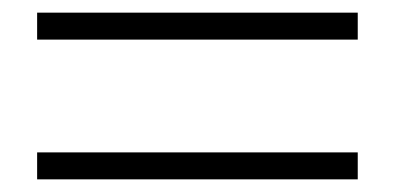

<svg xmlns="http://www.w3.org/2000/svg" viewBox="-20 -511 620 302"><path d="M542.7 -228.9H38.4V-271.3H542.7ZM542.7 -448.7H38.4V-491.1H542.7Z"/></svg>

Font: Noto Serif KR ExtraLight
Style: Regular
Weight: 200
Designer: Ryoko NISHIZUKA 西塚涼子 (kana & ideographs); Frank Grießhammer (Latin, Greek & Cyrillic); Wenlong ZHANG 张文龙 (bopomofo); San
Foundry: Adobe
Version: Version 2.002-H1;hotconv 1.1.0;makeotfexe 2.6.0